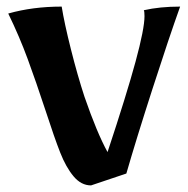

<svg xmlns="http://www.w3.org/2000/svg" viewBox="-20 -553 571 582"><path d="M118 -218Q89 -306 64 -374Q39 -442 5 -512Q79 -533 167 -533Q175 -483 195 -403.5Q215 -324 236 -260Q274 -150 306 -92Q364 -267 391 -366.5Q418 -466 418 -504Q418 -518 416 -522Q464 -533 526 -533Q492 -438 442.5 -284.5Q393 -131 363 -27L256 9Q226 9 203 -18.5Q180 -46 162.5 -90.5Q145 -135 118 -218Z"/></svg>

Font: Mirza
Style: Bold
Weight: 700
Designer: Arabic design by Kourosh Beigpour, Latin design by Eduardo Tunni, engineering by Lasse Fister
Version: Version 1.0010g